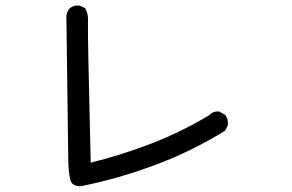

<svg xmlns="http://www.w3.org/2000/svg" viewBox="-20 -682 1040 685"><path d="M268.6 -17.6Q236.3 -16.6 230.5 -41.5Q224.6 -66.4 223.6 -109.9Q222.7 -153.3 216.8 -625Q218.8 -640.6 228.5 -652.3Q242.2 -664.1 264.6 -662.1L284.2 -652.3Q295.9 -630.9 293.9 -604Q292 -577.1 303.7 -101.6Q417 -129.9 522.5 -170.9Q627.9 -211.9 725.6 -270.5Q739.3 -286.1 761.7 -284.2L783.2 -272.5Q794.9 -256.8 793 -235.4L783.2 -215.8Q663.1 -141.6 533.2 -93.3Q403.3 -44.9 268.6 -17.6Z"/></svg>

Font: NaikaiFont
Style: Regular
Weight: 400
Version: Version 1.67